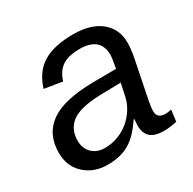

<svg xmlns="http://www.w3.org/2000/svg" viewBox="-127 -668 810 807"><g transform="rotate(-30 278.0 -264.0)"><path d="M453 5Q407 5 386.5 -14Q366 -33 366 -70L368 -101H365Q345 -71 324.5 -49.5Q304 -28 281.5 -15Q259 -2 233 4Q207 10 176 10Q109 10 65 -31Q22 -71 22 -136Q22 -226 87 -272.5Q152 -319 293 -321L407 -322Q416 -370 416 -384Q416 -429 390 -450Q364 -471 318 -471Q260 -471 230.5 -450.5Q201 -430 188 -387L101 -401Q123 -473 176.5 -505.5Q230 -538 323 -538Q408 -538 456 -499Q504 -460 504 -394Q504 -363 495 -317L458 -133Q456 -121 454.5 -110.5Q453 -100 453 -90Q453 -54 493 -54Q507 -54 522 -58L515 -3Q481 5 453 5ZM395 -262 298 -260Q240 -258 206.5 -249Q173 -240 155 -226Q137 -212 126.5 -191Q116 -170 116 -140Q116 -103 139.5 -80Q163 -57 201 -57Q236 -57 266.5 -69Q297 -81 320.5 -101Q344 -121 360 -147Q376 -173 382 -201Z"/></g></svg>

Font: Libra Sans Modern
Style: Italic
Weight: 400
Italic angle: -12°
Foundry: Stefan Peev, Context Ltd
Version: Version 1.000